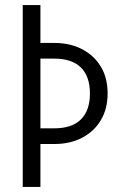

<svg xmlns="http://www.w3.org/2000/svg" viewBox="-20 -740 474 760"><path d="M118 -170V-232H194Q265 -232 300.5 -267.5Q336 -303 336 -370Q336 -437 300.5 -472.5Q265 -508 194 -508H118V-570H196Q257 -570 304.5 -545.5Q352 -521 379 -476.5Q406 -432 406 -370Q406 -309 379 -264Q352 -219 304.5 -194.5Q257 -170 196 -170ZM70 0V-720H140V0Z"/></svg>

Font: Instrument Sans Condensed
Style: Regular
Weight: 400
Width: 3
Designer: Rodrigo Fuenzalida
Foundry: fragTYPE
Version: Version 1.000;gftools[0.9.28]